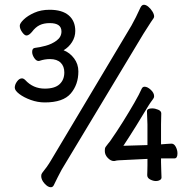

<svg xmlns="http://www.w3.org/2000/svg" viewBox="-20 -751 797 806"><path d="M532 -644Q540 -658 550.5 -679Q561 -700 569 -718Q575 -731 584 -731Q593 -731 603 -722.5Q613 -714 620 -702.5Q627 -691 627 -682Q627 -679 625 -675Q613 -658 601.5 -639.5Q590 -621 582 -609L239 -39Q231 -25 222.5 -7.5Q214 10 206 26Q202 35 193 35Q181 35 167 19.5Q153 4 153 -12Q153 -20 157 -25Q166 -36 176 -50Q186 -64 193 -76ZM247 -540Q273 -530 291 -506Q309 -482 309 -451Q309 -396 277 -358.5Q245 -321 168 -321Q138 -321 109 -331.5Q80 -342 61 -356.5Q42 -371 42 -383Q42 -396 51.5 -409Q61 -422 72 -422Q79 -422 86 -415Q119 -379 168 -379Q210 -379 230 -397.5Q250 -416 250 -447Q250 -473 234.5 -488Q219 -503 190 -503Q168 -503 147 -496Q146 -496 145 -495.5Q144 -495 142 -495Q132 -495 123.5 -508Q115 -521 115 -533Q115 -549 127 -550Q146 -552 172 -559Q198 -566 218 -581Q238 -596 238 -619Q238 -654 189 -654Q164 -654 146.5 -645.5Q129 -637 114 -617Q109 -611 103 -606.5Q97 -602 91 -602Q83 -602 73 -616Q63 -630 63 -643Q63 -653 79.5 -669Q96 -685 124 -697.5Q152 -710 188 -710Q241 -710 268.5 -686.5Q296 -663 296 -621Q296 -596 282.5 -574.5Q269 -553 247 -540ZM656 -86V-70Q656 -54 657 -34Q658 -14 658 -6Q658 1 651 5Q644 9 635 9Q623 9 610.5 2.5Q598 -4 598 -16Q598 -20 598.5 -32Q599 -44 599 -56Q599 -68 599 -71V-84L478 -78Q472 -78 460 -75H458Q445 -75 432.5 -88Q420 -101 420 -117Q420 -122 420.5 -126.5Q421 -131 424 -135Q429 -142 433.5 -147.5Q438 -153 442 -158Q470 -198 496.5 -240.5Q523 -283 544 -319.5Q565 -356 575 -379Q579 -387 587 -387Q599 -387 613 -374Q627 -361 627 -347Q627 -341 623 -336Q617 -328 611.5 -320Q606 -312 603 -307Q581 -270 553 -225Q525 -180 498 -139L599 -142V-229Q599 -237 598 -255.5Q597 -274 597 -284Q597 -296 619 -296Q631 -296 644 -290.5Q657 -285 657 -275Q657 -269 656.5 -253.5Q656 -238 656 -229V-145Q666 -146 681 -147Q696 -148 700 -148Q711 -148 718 -134.5Q725 -121 725 -107Q725 -86 712 -86Z"/></svg>

Font: QiushuiShotai
Style: Regular
Weight: 600
Designer: Fontworks Inc.
Foundry: Fontworks Inc.
Version: Version 1.250